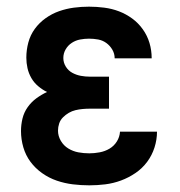

<svg xmlns="http://www.w3.org/2000/svg" viewBox="-20 -548 540 576"><path d="M248 8Q223 8 198.5 5Q174 2 150.5 -6Q127 -14 106.5 -28.5Q86 -43 71.5 -62.5Q57 -82 50 -106Q43 -130 43 -155Q43 -174 47.5 -192.5Q52 -211 63 -226.5Q74 -242 89 -253Q104 -264 121 -272Q107 -279 94.5 -289.5Q82 -300 74 -314Q66 -328 62.5 -343.5Q59 -359 59 -375Q59 -398 65 -420.5Q71 -443 84.5 -461.5Q98 -480 117 -493.5Q136 -507 157.5 -514.5Q179 -522 201.5 -525Q224 -528 247 -528Q270 -528 293 -525Q316 -522 337 -514Q358 -506 376.5 -492.5Q395 -479 408.5 -460Q422 -441 428.5 -419Q435 -397 435 -374V-373H324Q324 -387 317 -399Q310 -411 299 -419Q288 -427 274.5 -429.5Q261 -432 247 -432Q234 -432 220.5 -429.5Q207 -427 195.5 -419.5Q184 -412 177 -400Q170 -388 170 -374Q170 -360 177.5 -348Q185 -336 197 -329.5Q209 -323 222.5 -320.5Q236 -318 250 -318H307V-222H250Q239 -222 228 -221Q217 -220 206.5 -217.5Q196 -215 186.5 -209.5Q177 -204 169 -196Q161 -188 157.5 -177.5Q154 -167 154 -156Q154 -140 162.5 -125.5Q171 -111 185 -102.5Q199 -94 215 -91Q231 -88 248 -88Q263 -88 279 -91Q295 -94 308.5 -102Q322 -110 330.5 -123.5Q339 -137 340 -153H451Q451 -129 443.5 -105.5Q436 -82 421.5 -62.5Q407 -43 386.5 -29Q366 -15 343 -6.5Q320 2 296 5Q272 8 248 8Z"/></svg>

Font: Iosevka SS18
Style: Bold
Weight: 700
Monospace: yes
Designer: Belleve Invis
Foundry: Belleve Invis
Version: Version 25.1.1; ttfautohint (v1.8.4)